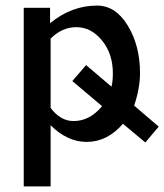

<svg xmlns="http://www.w3.org/2000/svg" viewBox="-20 -500 588 687"><path d="M64.9 167V-472.2H159.2V-417Q236.3 -480 327.1 -480Q394 -480 437.5 -408Q481 -335.9 481 -238.8Q481 -184.6 460 -122.1L547.9 -46.9L500 9.8L419.9 -57.1Q363.8 7.8 290 7.8Q221.2 7.8 161.1 -51.8V167ZM161.1 -113.8Q196.3 -66.9 243.2 -66.9Q301.3 -66.9 345.2 -120.1L238.8 -210L288.1 -267.1L378.9 -189.9Q383.8 -209 383.8 -237.8Q383.8 -307.6 345 -355.2Q306.2 -402.8 252.9 -402.8Q202.1 -402.8 161.1 -361.8Z"/></svg>

Font: CMU Bright
Style: SemiBold
Weight: 600
Version: Version 0.7.0